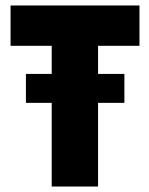

<svg xmlns="http://www.w3.org/2000/svg" viewBox="-20 -680 543 700"><path d="M337.5 0H168.5V-305H74.5V-410.5H168.5V-513H18.5V-660H488.5V-513H337.5V-410.5H433.5V-305H337.5Z"/></svg>

Font: Lucymar Sans ExtraBold
Style: Regular
Weight: 800
Foundry: The League of Moveable Type (original font) / Main changes by Cristiano Sobral with portions from Mirco Monsees
Version: Version 2.001;August 30, 2020;FontCreator 13.0.0.2681 64-bit